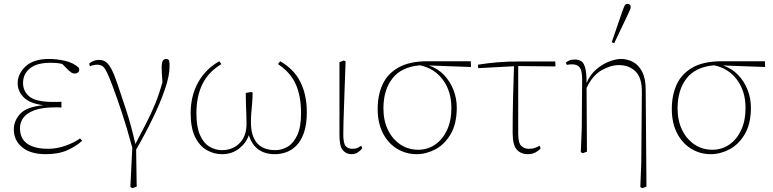

<svg xmlns="http://www.w3.org/2000/svg" viewBox="-20 -790 4025 1000"><path d="M218 13Q139 13 95.5 -23Q52 -59 52 -115Q52 -162 86 -198Q120 -234 206 -242Q135 -251 103.5 -283Q72 -315 72 -356Q72 -406 113.5 -444.5Q155 -483 235 -483Q274 -483 317.5 -473.5Q361 -464 391 -437Q396 -421 387.5 -414Q379 -407 370 -407Q360 -407 353.5 -411Q347 -415 339 -422L304 -457Q286 -461 272.5 -462Q259 -463 242 -463Q171 -463 135.5 -433.5Q100 -404 100 -358Q100 -314 134 -286.5Q168 -259 259 -259Q267 -259 276 -259Q285 -259 300 -260V-230Q287 -231 281.5 -231Q276 -231 272 -231Q201 -231 160 -216Q119 -201 101.5 -176.5Q84 -152 84 -123Q84 -68 122 -41.5Q160 -15 231 -15Q276 -15 321 -31Q366 -47 397 -69L408 -57Q378 -29 331.5 -8Q285 13 218 13Z M659 184 669 -21Q639 -131 613.5 -207.5Q588 -284 567 -340Q548 -391 536 -415Q524 -439 513 -446Q502 -453 485 -453Q468 -453 449 -445L444 -458Q465 -478 497 -478Q517 -478 532 -467Q547 -456 561.5 -428Q576 -400 593 -349Q613 -290 638 -214Q663 -138 685 -40Q718 -102 743 -151Q768 -200 788.5 -250Q809 -300 826 -362Q824 -391 823 -407Q822 -423 822 -439Q822 -465 828.5 -474Q835 -483 845 -483Q856 -483 861 -475Q863 -465 863 -456.5Q863 -448 863 -441Q863 -395 839 -325Q815 -255 775.5 -173.5Q736 -92 689 -11L692 182L669 190Z M1136 13Q1094 13 1056.5 -8.5Q1019 -30 996 -77Q973 -124 973 -200Q973 -291 1012 -361Q1051 -431 1122 -471L1133 -456Q1066 -416 1034.5 -352.5Q1003 -289 1003 -200Q1003 -129 1021.5 -87Q1040 -45 1070.5 -26.5Q1101 -8 1136 -8Q1192 -8 1228 -44.5Q1264 -81 1264 -145Q1264 -174 1263 -196Q1262 -218 1261 -243Q1260 -268 1260 -306L1290 -311L1296 -307Q1295 -268 1292.5 -243Q1290 -218 1288.5 -198Q1287 -178 1287 -152Q1287 -82 1318.5 -45Q1350 -8 1415 -8Q1447 -8 1477.5 -25.5Q1508 -43 1528 -85.5Q1548 -128 1548 -201Q1548 -290 1520 -352Q1492 -414 1428 -456L1439 -471Q1510 -431 1544 -364Q1578 -297 1578 -206Q1578 -141 1563 -98.5Q1548 -56 1523.5 -31.5Q1499 -7 1470 3Q1441 13 1412 13Q1307 13 1276 -86Q1262 -45 1225 -16Q1188 13 1136 13Z M1811 13Q1784 13 1766 -7Q1748 -27 1748 -87V-466L1771 -475L1780 -470Q1777 -389 1775 -330.5Q1773 -272 1771.5 -229.5Q1770 -187 1769 -154Q1768 -121 1768 -90Q1768 -44 1780 -29.5Q1792 -15 1815 -15Q1832 -15 1841.5 -19.5Q1851 -24 1861 -31L1867 -18Q1860 -8 1845.5 2.5Q1831 13 1811 13Z M2150 13Q2094 13 2047.5 -15.5Q2001 -44 1974 -97Q1947 -150 1947 -223Q1947 -294 1972.5 -350Q1998 -406 2055.5 -438.5Q2113 -471 2207 -471H2432L2433 -441L2214 -449Q2259 -434 2291.5 -400.5Q2324 -367 2341.5 -322.5Q2359 -278 2359 -229Q2359 -146 2327.5 -92Q2296 -38 2248 -12.5Q2200 13 2150 13ZM1977 -226Q1977 -161 2001 -112.5Q2025 -64 2066 -37Q2107 -10 2158 -10Q2206 -10 2245 -36Q2284 -62 2307.5 -111Q2331 -160 2331 -228Q2331 -314 2287 -374Q2243 -434 2167 -450Q2069 -441 2023 -380.5Q1977 -320 1977 -226Z M2471 -435 2469 -453Q2518 -461 2570.5 -465.5Q2623 -470 2693 -470H2872L2873 -444L2679 -446V-95Q2679 -45 2695 -30Q2711 -15 2734 -15Q2754 -15 2766 -19.5Q2778 -24 2790 -31L2796 -18Q2788 -7 2770.5 3Q2753 13 2730 13Q2692 13 2671 -11.5Q2650 -36 2650 -100Q2650 -186 2652 -273Q2654 -360 2657 -445Z M3315 184 3320 58 3323 -310Q3324 -384 3290.5 -417.5Q3257 -451 3203 -451Q3160 -451 3113 -424Q3066 -397 3035 -332L3037 0L3015 8L3005 2L3010 -124L3012 -377Q3012 -422 2999.5 -438.5Q2987 -455 2959 -455Q2946 -455 2932 -452L2927 -464Q2932 -469 2944 -474.5Q2956 -480 2974 -480Q2993 -480 3006.5 -472Q3020 -464 3027.5 -438Q3035 -412 3035 -358Q3054 -402 3086.5 -429.5Q3119 -457 3154 -470Q3189 -483 3214 -483Q3247 -483 3276.5 -467.5Q3306 -452 3324.5 -416.5Q3343 -381 3343 -321L3347 182L3325 190ZM3166 -570 3221 -730Q3228 -750 3233 -760Q3238 -770 3249 -770Q3255 -770 3260 -766Q3265 -762 3265 -754Q3265 -747 3261.5 -739.5Q3258 -732 3249 -712L3179 -565Z M3682 13Q3626 13 3579.5 -15.5Q3533 -44 3506 -97Q3479 -150 3479 -223Q3479 -294 3504.5 -350Q3530 -406 3587.5 -438.5Q3645 -471 3739 -471H3964L3965 -441L3746 -449Q3791 -434 3823.5 -400.5Q3856 -367 3873.5 -322.5Q3891 -278 3891 -229Q3891 -146 3859.5 -92Q3828 -38 3780 -12.5Q3732 13 3682 13ZM3509 -226Q3509 -161 3533 -112.5Q3557 -64 3598 -37Q3639 -10 3690 -10Q3738 -10 3777 -36Q3816 -62 3839.5 -111Q3863 -160 3863 -228Q3863 -314 3819 -374Q3775 -434 3699 -450Q3601 -441 3555 -380.5Q3509 -320 3509 -226Z"/></svg>

Font: Source Serif 4 ExtraLight
Style: Regular
Weight: 200
Designer: Frank Grießhammer
Foundry: Adobe
Version: Version 4.005;hotconv 1.1.0;makeotfexe 2.6.0